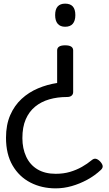

<svg xmlns="http://www.w3.org/2000/svg" viewBox="-20 -535 600 1055"><path d="M338 -286Q360 -286 371 -279Q382 -272 382 -258V-29Q382 -17 373.5 -9.5Q365 -2 348 -2Q295 -2 250.5 11Q206 24 173 51Q140 78 121.5 120.5Q103 163 103 224Q103 281 124 326Q145 371 186 395.5Q227 420 286 420Q329 420 364.5 409.5Q400 399 430 382Q460 365 484 345Q496 335 507 337.5Q518 340 530 352Q542 365 544 376Q546 387 535 398Q501 430 459.5 452.5Q418 475 374 487.5Q330 500 286 500Q209 500 147 468Q85 436 49 374Q13 312 13 222Q13 151 36 98Q59 45 98.5 8.5Q138 -28 189 -49.5Q240 -71 294 -79V-258Q294 -272 305 -279Q316 -286 338 -286ZM338 -515Q366 -515 380 -499.5Q394 -484 394 -452Q394 -421 380 -404.5Q366 -388 338 -388Q311 -388 297 -404.5Q283 -421 283 -452Q283 -484 297 -499.5Q311 -515 338 -515Z"/></svg>

Font: Playwrite PL
Style: Regular
Weight: 400
Designer: Veronika Burian, José Scaglione
Foundry: TypeTogether
Version: Version 1.002